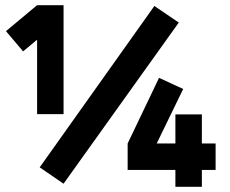

<svg xmlns="http://www.w3.org/2000/svg" viewBox="-20 -720 888 740"><path d="M593 -420 472 -167V-65H656V0H758V-65H811V-167H758V-279H656V-167H584L686 -377ZM575 -697 133 -75 225 -12 669 -633ZM123 -700 3 -600 69 -522 123 -567V-280H225V-700Z"/></svg>

Font: Unageo
Style: Black
Weight: 900
Designer: Richard Sepsi
Foundry: Richard Sepsi
Version: Version 2.000